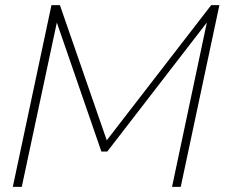

<svg xmlns="http://www.w3.org/2000/svg" viewBox="-20 -730 884 750"><path d="M181 -710H214L397 -182L805 -710H837L686 0H652L788 -642L399 -138H376L202 -642L65 0H30Z"/></svg>

Font: Raleway-v4020 ExtraLight
Style: Italic
Weight: 275
Italic angle: -12°
Designer: Matt McInerney, Pablo Impallari, Rodrigo Fuenzalida
Foundry: Matt McInerney, Pablo Impallari, Rodrigo Fuenzalida
Version: Version 4.020;PS 004.020;hotconv 1.0.88;makeotf.lib2.5.64775